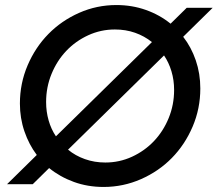

<svg xmlns="http://www.w3.org/2000/svg" viewBox="-20 -731 864 762"><path d="M110 0H8L126 -116Q95 -157 77 -209.5Q59 -262 59 -320Q59 -400 89.5 -471.5Q120 -543 172 -596Q224 -649 294 -680Q364 -711 442 -711Q504 -711 559 -691.5Q614 -672 657 -637L721 -700H824L707 -585Q739 -544 757 -491.5Q775 -439 775 -380Q775 -300 744.5 -228.5Q714 -157 662 -104Q610 -51 539.5 -20Q469 11 391 11Q328 11 273 -9Q218 -29 175 -64ZM163 -326Q163 -288 173 -253Q183 -218 202 -190L583 -564Q553 -588 516 -601Q479 -614 436 -614Q380 -614 330 -591Q280 -568 243 -529Q206 -490 184.5 -437.5Q163 -385 163 -326ZM671 -374Q671 -413 660.5 -448Q650 -483 631 -511L250 -137Q279 -113 317 -99.5Q355 -86 398 -86Q454 -86 504 -109Q554 -132 591 -171Q628 -210 649.5 -262.5Q671 -315 671 -374Z"/></svg>

Font: Red Hat Display Medium
Style: Italic
Weight: 500
Italic angle: -12°
Designer: Pentagram / MCKL
Foundry: Pentagram / MCKL
Version: Version 1.003; Red Hat Display Medium Italic